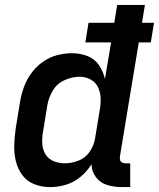

<svg xmlns="http://www.w3.org/2000/svg" viewBox="-20 -755 648 783"><path d="M184 8Q216 8 248.5 -1.5Q281 -11 308 -33.5Q335 -56 353 -85Q354 -55 371.5 -32Q389 -9 417.5 -0.5Q446 8 476 8H511V-89H492Q485 -89 478.5 -92Q472 -95 470 -102Q468 -109 469 -117L546 -582H595L608 -662H559L571 -735H458L446 -662H341L328 -582H433L408 -433Q401 -464 383.5 -489.5Q366 -515 336.5 -526.5Q307 -538 274 -538Q244 -538 213 -530Q182 -522 155 -503Q128 -484 108.5 -457.5Q89 -431 78 -401Q67 -371 62 -341L44 -231Q39 -197 38 -163.5Q37 -130 44.5 -98.5Q52 -67 70.5 -41.5Q89 -16 119.5 -4Q150 8 184 8ZM245 -89Q221 -89 199.5 -97.5Q178 -106 166 -125Q154 -144 152.5 -167.5Q151 -191 155 -215L173 -325Q178 -356 195 -385Q212 -414 243 -428Q274 -442 305 -442Q329 -442 350 -430.5Q371 -419 380.5 -397.5Q390 -376 390.5 -351.5Q391 -327 386 -302L368 -192Q364 -164 347 -138Q330 -112 301.5 -100.5Q273 -89 245 -89Z"/></svg>

Font: Iosevka Sparkle Semibold
Style: Italic
Weight: 600
Italic angle: -9°
Designer: Belleve Invis
Foundry: Belleve Invis
Version: Version 4.5.0; ttfautohint (v1.8.3)